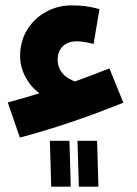

<svg xmlns="http://www.w3.org/2000/svg" viewBox="-20 -456 510 716"><path d="M144 -98Q128 -106 112 -120.5Q96 -135 83 -155Q70 -175 62.5 -198.5Q55 -222 55 -247Q55 -302 81 -344.5Q107 -387 151 -411.5Q195 -436 248 -436Q277 -436 301.5 -432.5Q326 -429 351 -422L329 -292Q311 -297 294.5 -299.5Q278 -302 265 -302Q244 -302 228 -293.5Q212 -285 203.5 -269.5Q195 -254 195 -234Q195 -211 205.5 -193Q216 -175 237.5 -162.5Q259 -150 291 -143ZM54 57 9 -74Q61 -88 122 -106.5Q183 -125 250.5 -149Q318 -173 388 -201L440 -73Q400 -57 351 -38.5Q302 -20 249 -2Q196 16 146 31Q96 46 54 57ZM274 240 269 69H342L347 240ZM171 240 166 69H239L244 240Z"/></svg>

Font: Noto Sans
Style: Bold
Weight: 700
Designer: Monotype Design Team
Foundry: Monotype Imaging Inc.
Version: Version 2.000;GOOG;noto-source:20170915:90ef993387c0; ttfaut